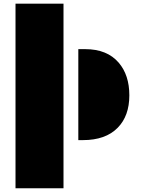

<svg xmlns="http://www.w3.org/2000/svg" viewBox="-20 -767 789 1051"><path d="M64.9 -747.1H327.6V263.7H64.9ZM408.7 -498H446.3Q566.4 -498 629.9 -423.8Q688 -356 688 -245.1Q688 -132.3 624 -67.4Q557.6 0 434.1 0H408.7Z"/></svg>

Font: Plaster
Style: Regular
Weight: 400
Designer: Eben Sorkin
Foundry: Eben Sorkin
Version: Version 1.007